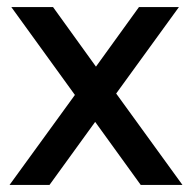

<svg xmlns="http://www.w3.org/2000/svg" viewBox="-20 -523 543 543"><path d="M378 0 219 -220 211 -228 12 -503H130L277 -299L285 -291L496 0ZM7 0 214 -285 225 -298 373 -503H486L285 -226L275 -214L120 0Z"/></svg>

Font: Inclusive Sans Medium
Style: Regular
Weight: 500
Designer: Olivia King
Foundry: Olivia King
Version: Version 2.004